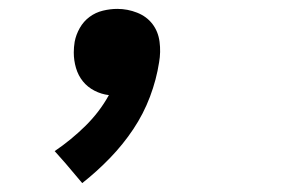

<svg xmlns="http://www.w3.org/2000/svg" viewBox="-20 -207 640 432"><path d="M165 205 127 160 103 133Q140 108 172 76.5Q204 45 225 7Q208 5 192.5 -3Q177 -11 166.5 -24Q156 -37 151 -54Q146 -71 146 -89Q146 -95 146.5 -101Q147 -107 148 -113Q151 -129 159.5 -144Q168 -159 181.5 -169Q195 -179 211.5 -183Q228 -187 244 -187Q267 -187 288.5 -178.5Q310 -170 323 -153Q336 -136 339 -113Q342 -90 338 -67Q332 -28 317.5 10.5Q303 49 280 83.5Q257 118 227.5 148.5Q198 179 165 205Z"/></svg>

Font: Iosevka Curly Extended Oblique
Style: Bold
Weight: 700
Width: 7
Italic angle: -9°
Monospace: yes
Designer: Belleve Invis
Foundry: Belleve Invis
Version: Version 11.1.0; ttfautohint (v1.8.3)